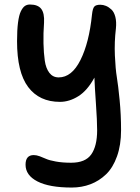

<svg xmlns="http://www.w3.org/2000/svg" viewBox="-20 -611 627 858"><path d="M300.8 227.1Q200.2 227.1 147.2 199.7Q94.2 172.4 94.2 125Q94.2 82 130.9 82Q143.1 82 157.7 87.4Q172.4 92.8 186.3 99.1Q200.2 105.5 229.7 110.8Q259.3 116.2 297.9 116.2Q361.8 116.2 387.9 78.9Q414.1 41.5 414.1 -28.8Q414.1 -71.3 408.7 -147.5Q403.3 -223.6 401.9 -264.2Q370.6 -206.5 330.3 -181.2Q290 -155.8 248 -155.8Q155.8 -155.8 106 -221.9Q56.2 -288.1 56.2 -426.8Q56.2 -476.6 60.5 -510Q64.9 -543.5 73.2 -560.5Q81.5 -577.6 91.1 -584.2Q100.6 -590.8 113.8 -590.8Q149.4 -590.8 164.3 -571.3Q179.2 -551.8 176.8 -509.8Q173.3 -461.9 174.3 -417.7Q175.3 -373.5 180.2 -339.6Q185.1 -305.7 200.7 -285.4Q216.3 -265.1 242.2 -265.1Q300.8 -265.1 339.6 -342.8Q378.4 -420.4 391.1 -545.9Q394 -573.2 401.4 -581.5Q408.7 -589.8 428.2 -589.8Q440.9 -589.8 453.4 -584.7Q465.8 -579.6 477.8 -568.6Q489.7 -557.6 495.4 -535.6Q501 -513.7 498 -483.9Q490.7 -423.3 493.4 -362.8Q496.1 -302.2 502.2 -265.6Q508.3 -229 514.6 -163.8Q521 -98.6 521 -28.8Q521 37.1 502.9 87.6Q484.9 138.2 453.9 168Q422.9 197.8 384 212.4Q345.2 227.1 300.8 227.1Z"/></svg>

Font: Shantell Sans Irregular Bouncy
Style: Regular
Weight: 500
Designer: Stephen Nixon, Anya Danilova, Shantell Martin
Foundry: Arrow Type
Version: Version 1.006;[9816181b4]